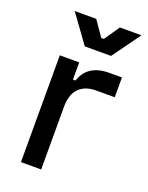

<svg xmlns="http://www.w3.org/2000/svg" viewBox="-134 -769 644 838"><g transform="rotate(20 188.0 -350.0)"><path d="M275 -700 226 -629H214L165 -700H65L159 -570H281L375 -700ZM160 -496H70V0H164V-292C164 -366 202 -406 272 -406H358V-498H300C229 -498 189 -468 172 -416H160Z"/></g></svg>

Font: Space Text Medium
Style: Regular
Weight: 500
Designer: Florian Karsten (Space Text), Colophon Foundry (Space Mono)
Foundry: Florian Karsten
Version: Version 1.003;PS 001.003;hotconv 1.0.88;makeotf.lib2.5.64775